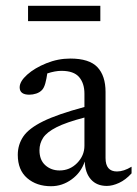

<svg xmlns="http://www.w3.org/2000/svg" viewBox="-20 -634 475 664"><path d="M349.5 9Q314.5 9 294.5 -13.5Q274.5 -36 273 -75.5Q260.5 -37.5 228 -13.8Q195.5 10 156.5 10Q106.5 10 74 -18Q41.5 -46 41.5 -98.5Q41.5 -133.5 60.5 -161.8Q79.5 -190 129.2 -214.5Q179 -239 272 -264V-310Q272 -346 253.5 -367.5Q235 -389 192.5 -389Q170.5 -389 143.5 -380Q141 -362 136.8 -346.2Q132.5 -330.5 125.5 -323Q117.5 -314.5 105.5 -310.5Q93.5 -306.5 81.5 -306.5Q48 -306.5 48 -332Q48 -352.5 74 -375.8Q100 -399 140.2 -415.2Q180.5 -431.5 223 -431.5Q288.5 -431.5 316.8 -401.8Q345 -372 345 -316V-87.5Q345 -41 384.5 -41Q408 -41 435 -57.5V-34.5Q414.5 -12 391.8 -1.5Q369 9 349.5 9ZM116.5 -114.5Q116.5 -80.5 136.8 -62.5Q157 -44.5 186 -44.5Q221.5 -44.5 246.8 -70.2Q272 -96 272 -130V-227.5Q209 -211 175.5 -194Q142 -177 129.2 -157.5Q116.5 -138 116.5 -114.5ZM77 -561V-614H327V-561Z"/></svg>

Font: Newsreader Text
Style: Regular
Weight: 400
Designer: Hugues Gentile
Foundry: Production Type
Version: Version 1.002